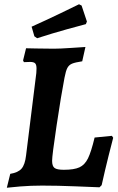

<svg xmlns="http://www.w3.org/2000/svg" viewBox="-20 -869 551 899"><path d="M12 10 28 -55Q65 -61 81 -79.5Q97 -98 102 -141L150 -527Q151 -535 151 -548Q151 -566 144.5 -572.5Q138 -579 121 -579L92 -578L88 -586L102 -643Q129 -643 149 -642L232 -641Q260 -641 311.5 -644.5Q363 -648 380 -649L365 -582Q332 -577 317.5 -571Q303 -565 295.5 -551Q288 -537 282 -505Q266 -422 245 -281.5Q224 -141 224 -116Q224 -91 235.5 -82.5Q247 -74 279 -74Q327 -74 352 -85.5Q377 -97 392 -127.5Q407 -158 423 -225L504 -233L510 -224Q505 -206 488.5 -140Q472 -74 456 -2L446 8Q420 7 334 3.5Q248 0 177 0Q124 0 75 4Q26 8 12 10ZM154 -690 141 -699 128 -744Q195 -774 262.5 -806.5Q330 -839 350 -849L362 -843L387 -768L382 -756Q362 -751 293.5 -732Q225 -713 154 -690Z"/></svg>

Font: Alegreya SC
Style: Bold Italic
Weight: 700
Italic angle: -7°
Designer: Juan Pablo del Peral
Foundry: Huerta Tipografica
Version: Version 2.007; ttfautohint (v1.6)